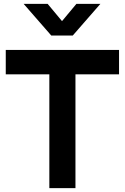

<svg xmlns="http://www.w3.org/2000/svg" viewBox="-20 -980 650 1000"><path d="M103 -960H228L303 -870L378 -960H503L359 -795H247ZM237 0V-593H10V-720H600V-593H373V0Z"/></svg>

Font: Manrope ExtraLight ExtraBold
Style: Regular
Weight: 800
Version: Version 4.504